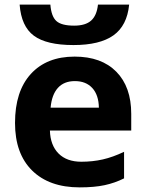

<svg xmlns="http://www.w3.org/2000/svg" viewBox="-20 -801 631 831"><path d="M65 -781H198Q202 -730 224 -710Q246 -690 301 -690Q350 -690 374.5 -712Q399 -734 404 -781H539Q530 -690 471 -648Q412 -606 298 -606Q181 -606 126.5 -646.5Q72 -687 65 -781ZM45 -269Q45 -406 113.5 -481Q182 -556 303 -556Q419 -556 483.5 -490.5Q548 -425 548 -308V-236H196Q198 -172 233.5 -136.5Q269 -101 332 -101Q381 -101 425 -111Q469 -121 517 -144V-29Q477 -9 432.5 0.5Q388 10 325 10Q193 10 119 -63Q45 -136 45 -269ZM408 -335Q407 -390 379.5 -420Q352 -450 304 -450Q257 -450 230.5 -420.5Q204 -391 199 -335Z"/></svg>

Font: OpenSansMMV
Style: Bold
Weight: 700
Foundry: Ascender Corporation
Version: Version 4.001